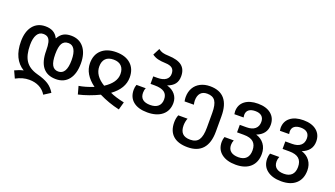

<svg xmlns="http://www.w3.org/2000/svg" viewBox="-80 -1429 4072 2334"><g transform="rotate(20 1956.5 -262.5)"><path d="M312 127Q268 127 226.5 138.5Q185 150 140 174L98 83Q152 56 207 44Q132 -1 93.5 -82Q55 -163 55 -276Q55 -405 113.5 -478Q172 -551 275 -551Q394 -551 439 -458H443Q470 -507 509 -529Q548 -551 607 -551Q712 -551 772 -477Q832 -403 832 -273Q832 -139 773.5 -64.5Q715 10 610 10Q497 10 439.5 -62Q382 -134 382 -275Q382 -342 372.5 -380.5Q363 -419 341.5 -437Q320 -455 281 -455Q230 -455 202 -408Q174 -361 174 -274Q174 -144 221.5 -72Q269 0 377 30Q473 55 527 89.5Q581 124 617 185L531 240Q499 186 442.5 156.5Q386 127 312 127ZM712 -273Q712 -362 685 -408.5Q658 -455 607 -455Q550 -455 525 -412Q500 -369 500 -274Q500 -178 525.5 -132.5Q551 -87 605 -87Q712 -87 712 -273Z M898 -8Q978 -20 1085 -62Q934 -173 934 -316Q934 -426 1002.5 -488Q1071 -550 1191 -550Q1311 -550 1379.5 -488Q1448 -426 1448 -316Q1448 -172 1299 -64Q1367 -32 1484 -7L1456 94Q1315 62 1190 0Q1060 63 926 94ZM1328 -316Q1328 -382 1292.5 -418Q1257 -454 1191 -454Q1124 -454 1089 -418.5Q1054 -383 1054 -316Q1054 -198 1190 -116Q1328 -205 1328 -316Z M1544 -193Q1544 -230 1556 -260H1676Q1663 -234 1663 -198Q1663 -142 1696.5 -114.5Q1730 -87 1794 -87Q1861 -87 1896.5 -118.5Q1932 -150 1932 -209Q1932 -271 1891 -300.5Q1850 -330 1765 -330H1712V-427H1765Q1835 -427 1873.5 -454.5Q1912 -482 1912 -532Q1912 -581 1884 -604Q1856 -627 1797 -629Q1737 -631 1697 -641Q1657 -651 1622 -676L1668 -765Q1693 -744 1723.5 -735.5Q1754 -727 1800 -726Q1919 -722 1975 -677.5Q2031 -633 2031 -544Q2031 -482 2001 -443Q1971 -404 1908 -381Q1977 -362 2015 -315.5Q2053 -269 2053 -206Q2053 -106 1983.5 -48Q1914 10 1792 10Q1674 10 1609 -43Q1544 -96 1544 -193Z M2142 9Q2142 -43 2160 -86H2280Q2272 -69 2267 -42.5Q2262 -16 2262 6Q2262 75 2294.5 109Q2327 143 2396 143Q2472 143 2505 94Q2538 45 2538 -64V-254Q2538 -361 2506.5 -407.5Q2475 -454 2402 -454Q2346 -454 2316.5 -420.5Q2287 -387 2287 -324Q2287 -302 2294 -272L2174 -271Q2168 -300 2168 -326Q2168 -393 2197 -444Q2226 -495 2280 -523Q2334 -551 2405 -551Q2530 -551 2593.5 -477Q2657 -403 2657 -255V-56Q2657 90 2591 165Q2525 240 2397 240Q2272 240 2207 181Q2142 122 2142 9Z M2766 37Q2766 4 2778 -30H2898Q2885 0 2885 32Q2885 87 2920 115Q2955 143 3019 143Q3085 143 3119.5 108Q3154 73 3154 7Q3154 -65 3114 -100.5Q3074 -136 2989 -136H2902V-233H2989Q3060 -233 3098 -265Q3136 -297 3136 -355Q3136 -404 3107 -429.5Q3078 -455 3024 -455Q2970 -455 2940.5 -432Q2911 -409 2911 -365Q2911 -351 2915 -333L2796 -332Q2792 -354 2792 -368Q2792 -453 2854 -502Q2916 -551 3024 -551Q3132 -551 3194 -500Q3256 -449 3256 -360Q3256 -298 3223.5 -255.5Q3191 -213 3130 -190Q3198 -170 3236.5 -117.5Q3275 -65 3275 8Q3275 117 3208 178.5Q3141 240 3019 240Q2902 240 2834 186.5Q2766 133 2766 37Z M3355 37Q3355 4 3367 -30H3487Q3474 0 3474 32Q3474 87 3509 115Q3544 143 3608 143Q3674 143 3708.5 108Q3743 73 3743 7Q3743 -65 3703 -100.5Q3663 -136 3578 -136H3491V-233H3578Q3649 -233 3687 -265Q3725 -297 3725 -355Q3725 -404 3696 -429.5Q3667 -455 3613 -455Q3559 -455 3529.5 -432Q3500 -409 3500 -365Q3500 -351 3504 -333L3385 -332Q3381 -354 3381 -368Q3381 -453 3443 -502Q3505 -551 3613 -551Q3721 -551 3783 -500Q3845 -449 3845 -360Q3845 -298 3812.5 -255.5Q3780 -213 3719 -190Q3787 -170 3825.5 -117.5Q3864 -65 3864 8Q3864 117 3797 178.5Q3730 240 3608 240Q3491 240 3423 186.5Q3355 133 3355 37Z"/></g></svg>

Font: Noto Sans Georgian Medium
Style: Regular
Weight: 500
Designer: Monotype Design team
Foundry: Monotype Imaging Inc.
Version: Version 1.000